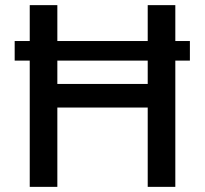

<svg xmlns="http://www.w3.org/2000/svg" viewBox="-20 -727 796 747"><path d="M718.8 -491.2H662.1V0H554.7V-308.6H203.1V0H95.7V-491.2H37.1V-567.4H95.7V-707H203.1V-567.4H554.7V-707H662.1V-567.4H718.8ZM554.7 -400.4V-491.2H203.1V-400.4Z"/></svg>

Font: Pretendard Medium
Style: Regular
Weight: 500
Designer: Base glyphs from Inter by Rasmus Andersson; Hangeul glyphs from Noto Sans CJK(Source Han Sans) by Jang Soo-young and Kan
Foundry: Kil Hyung-jin
Version: Version 1.309